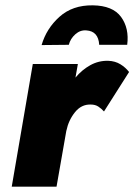

<svg xmlns="http://www.w3.org/2000/svg" viewBox="-20 -700 504 720"><path d="M136 -531 238 -532Q244 -555 262.5 -571.5Q281 -588 304 -586Q349 -583 352 -532H457Q465 -594 434 -636.5Q403 -679 328 -680Q252 -681 203 -637Q154 -593 136 -531ZM370 -282 464 -430Q451 -447 431.5 -459Q412 -471 386 -472Q350 -473 318.5 -455.5Q287 -438 263 -409L272 -460H103L24 0H192L229 -211V-210Q237 -249 261 -279Q285 -309 320 -308Q337 -308 348.5 -300.5Q360 -293 370 -282Z"/></svg>

Font: Jost* 800 Heavy Italic
Style: Italic
Weight: 800
Italic angle: -10°
Version: Version 3.200; ttfautohint (v0.97) -l 8 -r 50 -G 200 -x 14 -